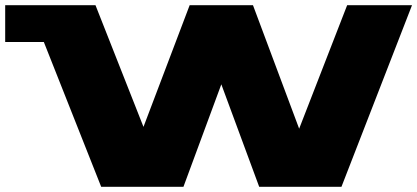

<svg xmlns="http://www.w3.org/2000/svg" viewBox="-30 -720 1608 740"><path d="M-10 -558V-700H338L523 -231L701 -700H945L1123 -224L1308 -700H1558L1286 0H969L823 -395L677 0H360L139 -558Z"/></svg>

Font: Stalin One
Style: Regular
Weight: 400
Designer: Jovanny Lemonad
Foundry: Alexey Maslov, Jovanny Lemonad
Version: Version 3.002; ttfautohint (v0.91) -l 8 -r 50 -G 200 -x 0 -w